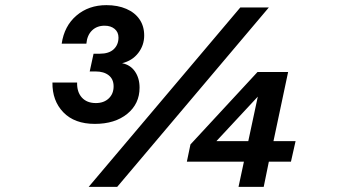

<svg xmlns="http://www.w3.org/2000/svg" viewBox="-20 -727 1340 747"><path d="M349 -245Q270 -245 226.5 -290Q183 -335 184 -406H280Q279 -369 298.5 -347.5Q318 -326 353 -326Q384 -326 403 -344Q422 -362 422 -391Q422 -419 403 -434Q384 -449 352 -449H329L344 -518H368Q404 -518 422.5 -535.5Q441 -553 441 -581Q441 -602 426 -614.5Q411 -627 387 -627Q357 -627 338 -608.5Q319 -590 316 -557H220Q230 -626 277.5 -666.5Q325 -707 394 -707Q438 -707 471.5 -692.5Q505 -678 523 -651.5Q541 -625 541 -589Q541 -551 518 -521Q495 -491 455 -481Q487 -475 505 -449Q523 -423 523 -386Q523 -323 475 -284Q427 -245 349 -245ZM325 0 915 -698H1026L436 0ZM908 0 929 -98H707L721 -165L982 -447H1101L1044 -178H1130L1112 -98H1026L1006 0ZM822 -178H946L983 -351Z"/></svg>

Font: Azeret Mono Thin Medium
Style: Italic
Weight: 500
Italic angle: -12°
Version: Version 1.002